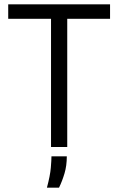

<svg xmlns="http://www.w3.org/2000/svg" viewBox="-20 -680 547 888"><path d="M216 0V-660H291V0ZM18 -593V-660H489V-593ZM197 188Q212 132 215 96Q218 60 218 43H289Q289 86 278.5 121.5Q268 157 253 188Z"/></svg>

Font: Bricolage Grotesque 72pt Light
Style: Regular
Weight: 300
Designer: Mathieu Triay
Foundry: Atelier Triay
Version: Version 1.001;gftools[0.9.33.dev8+g029e19f]